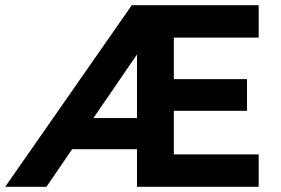

<svg xmlns="http://www.w3.org/2000/svg" viewBox="-24 -720 1082 740"><path d="M-4 0 484 -700H973V-575H646V-415H928V-293H646V-125H973V0H504V-145H254L155 0ZM504 -265V-510L336 -265Z"/></svg>

Font: Readex Pro SemiBold
Style: Regular
Weight: 600
Designer: Bonnie Shaver-Troup, Thomas Jockin
Foundry: Lexend
Version: Version 1.204; ttfautohint (v1.8.4.7-5d5b)